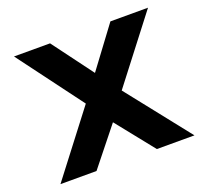

<svg xmlns="http://www.w3.org/2000/svg" viewBox="-137 -995 1266 1166"><g transform="rotate(-20 496.0 -412.5)"><path d="M929 0 607 -407 929 -825H686L491 -563L296 -825H63L375 -407L63 0H296L491 -244L686 0Z"/></g></svg>

Font: Hussar Techniczny
Style: Bold 
Weight: 700
Foundry: Cannot Into Space Fonts
Version: Version 0.77